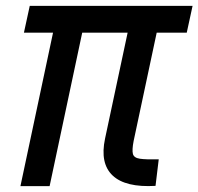

<svg xmlns="http://www.w3.org/2000/svg" viewBox="-20 -638 680 658"><path d="M513 -1Q410 5 366 -36.5Q322 -78 340 -163L437 -618H640L620 -526H62L82 -618H640L620 -526H517L438 -155Q432 -124 435.5 -110.5Q439 -97 459.5 -94Q480 -91 524 -92ZM50 0 176 -593H276L150 0Z"/></svg>

Font: Victor Mono Thin
Style: Italic
Weight: 100
Italic angle: -12°
Monospace: yes
Designer: Rune Bjørnerås
Version: Version 1.561;gftools[0.9.30]